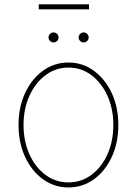

<svg xmlns="http://www.w3.org/2000/svg" viewBox="-20 -837 620 869"><path d="M289.8 11.4Q225.5 11.4 174.4 -25.7Q123.2 -62.9 93.6 -127Q63.9 -191.1 63.9 -271.3Q63.9 -351.9 93.6 -415.8Q123.2 -479.8 174.4 -516.9Q225.5 -554 289.8 -554Q354 -554 405 -516.7Q456 -479.4 485.8 -415.5Q515.6 -351.6 515.6 -271.3Q515.6 -191.1 486 -127Q456.3 -62.9 405.2 -25.7Q354 11.4 289.8 11.4ZM289.8 -11.4Q347.7 -11.4 393.6 -45.5Q439.6 -79.5 466.3 -138.5Q492.9 -197.4 492.9 -271.3Q492.9 -345.2 466.1 -403.9Q439.3 -462.7 393.5 -497Q347.7 -531.2 289.8 -531.2Q232.2 -531.2 186.3 -497Q140.3 -462.7 113.5 -403.9Q86.6 -345.2 86.6 -271.3Q86.6 -197.4 113.3 -138.5Q139.9 -79.5 185.9 -45.5Q231.9 -11.4 289.8 -11.4ZM222.3 -644.9Q213.1 -644.9 206.3 -651.6Q199.6 -658.4 199.6 -667.6Q199.6 -676.8 206.3 -683.6Q213.1 -690.3 222.3 -690.3Q231.5 -690.3 238.3 -683.6Q245 -676.8 245 -667.6Q245 -658.4 238.3 -651.6Q231.5 -644.9 222.3 -644.9ZM358.7 -644.9Q349.4 -644.9 342.7 -651.6Q335.9 -658.4 335.9 -667.6Q335.9 -676.8 342.7 -683.6Q349.4 -690.3 358.7 -690.3Q367.9 -690.3 374.6 -683.6Q381.4 -676.8 381.4 -667.6Q381.4 -658.4 374.6 -651.6Q367.9 -644.9 358.7 -644.9ZM382.8 -817.5V-794.7H155.5V-817.5Z"/></svg>

Font: Inter Thin BETA
Style: Regular
Weight: 100
Designer: Rasmus Andersson
Foundry: rsms
Version: Version 3.011;git-f93a4a705